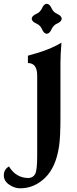

<svg xmlns="http://www.w3.org/2000/svg" viewBox="-97 -746 411 1020"><path d="M151.4 -566.4Q135.7 -567.9 126.5 -590.1Q117.2 -612.3 95 -621.6Q72.8 -630.9 71.3 -646.5Q72.8 -662.1 95 -671.6Q117.2 -681.2 126.5 -702.9Q135.7 -724.6 151.4 -726.1Q167 -724.6 176.5 -702.9Q186 -681.2 207.8 -671.6Q229.5 -662.1 231 -646.5Q229.5 -630.9 207.8 -621.6Q186 -612.3 176.5 -590.1Q167 -567.9 151.4 -566.4ZM9.8 254.4Q-19.5 254.4 -48.1 235.1Q-76.7 215.8 -76.7 185.1Q-76.7 154.3 -49.3 138.2Q-12.2 199.7 55.2 199.7Q80.1 197.8 90.3 177.2Q100.6 156.7 100.6 79.1V-344.2Q100.6 -411.1 51.3 -411.1V-450.2Q167 -480.5 229.5 -519.5Q224.1 -454.1 224.1 -410.2V-118.7Q224.1 -17.6 216.8 30.8Q200.2 142.6 142.6 198.5Q85 254.4 9.8 254.4Z"/></svg>

Font: Kelvinch
Style: Bold
Weight: 700
Designer: Paul James Miller
Foundry: High-Logic / Made with FontCreator
Version: Version 3.501;March 28, 2021;FontCreator 13.0.0.2683 64-bit